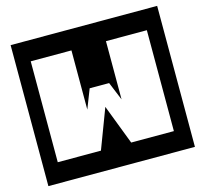

<svg xmlns="http://www.w3.org/2000/svg" viewBox="-119 -876 1215 1134"><g transform="rotate(-15 488.0 -309.0)"><path d="M40 -740V122H936V-740ZM130 -617H379V-255L425 -373H544L590 -261V-617H840V0H579L486 -243L394 0H130Z"/></g></svg>

Font: Takraf VEB
Style: Regular
Weight: 400
Designer: Jan Sonntag
Foundry: Jan Sonntag | S FONTS | www.sonntag.nl
Version: Version 2.001